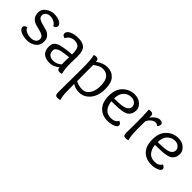

<svg xmlns="http://www.w3.org/2000/svg" viewBox="102 -1332 2442 2442"><g transform="rotate(45 1322.5 -111.0)"><path d="M310 -354Q299 -383 265 -401Q231 -419 195.5 -419Q160 -419 135 -400.5Q110 -382 110 -350Q110 -318 136.5 -301Q163 -284 201 -275Q239 -266 277 -254.5Q315 -243 341.5 -213Q368 -183 368 -135Q368 -64 317 -27Q266 10 200.5 10Q135 10 87.5 -13Q40 -36 40 -70Q40 -99 85 -112Q96 -80 132.5 -63Q169 -46 212 -46Q255 -46 281.5 -65Q308 -84 308 -119Q308 -154 281.5 -170Q255 -186 217 -194.5Q179 -203 141 -214.5Q103 -226 76.5 -258Q50 -290 50 -345.5Q50 -401 101.5 -438Q153 -475 209 -475Q265 -475 310 -454Q355 -433 355 -399Q355 -365 310 -354Z M801 -312 799 -177Q799 -62 818 -5Q802 3 779.5 3Q757 3 748 -7.5Q739 -18 736 -41Q674 10 608 10Q454 10 454 -131Q454 -182 478 -206Q502 -230 544 -242Q619 -262 734 -269Q734 -354 713 -386.5Q692 -419 624 -419Q596 -419 566 -401Q536 -383 521 -349Q475 -358 475 -389Q475 -428 523 -451.5Q571 -475 646 -475Q721 -475 761 -439.5Q801 -404 801 -312ZM733 -218Q704 -215 689.5 -213Q675 -211 650.5 -208Q626 -205 614 -202Q602 -199 584.5 -194Q567 -189 558.5 -183Q550 -177 541 -170Q524 -156 524 -131Q524 -86 550 -64.5Q576 -43 616 -43Q684 -43 731 -88Q730 -102 730 -139Q730 -176 733 -218Z M949 196 952 -249Q952 -407 933 -460Q951 -468 972 -468Q1015 -468 1015 -418Q1091 -475 1169.5 -475Q1248 -475 1296.5 -421.5Q1345 -368 1345 -259Q1345 -103 1250 -29Q1200 10 1135.5 10Q1071 10 1018 -24Q1018 146 1025 186.5Q1032 227 1038 245Q1020 253 994.5 253Q969 253 959 240Q949 227 949 196ZM1020 -76Q1066 -46 1140 -46Q1185 -46 1217 -76Q1274 -132 1274 -244Q1274 -334 1239.5 -376.5Q1205 -419 1144 -419Q1083 -419 1018 -364Q1020 -144 1020 -76Z M1658 -475Q1728 -475 1771.5 -435.5Q1815 -396 1815 -350Q1815 -304 1801 -278Q1787 -252 1764.5 -237Q1742 -222 1700 -214Q1636 -202 1508 -202Q1516 -130 1551.5 -88Q1587 -46 1657 -46Q1727 -46 1756 -98Q1796 -82 1796 -54Q1796 -26 1750.5 -8Q1705 10 1649 10Q1555 10 1495 -49.5Q1435 -109 1435 -228.5Q1435 -348 1501.5 -411.5Q1568 -475 1658 -475ZM1654 -420Q1594 -420 1551.5 -379Q1509 -338 1507 -252Q1650 -252 1697 -273Q1717 -282 1731.5 -299Q1746 -316 1746 -344.5Q1746 -373 1719.5 -396.5Q1693 -420 1654 -420Z M1925 -54 1927 -231Q1927 -374 1920 -465Q1936 -468 1954 -468Q1997 -468 1997 -430Q1997 -428 1996.5 -416.5Q1996 -405 1996 -395Q2016 -426 2049.5 -450.5Q2083 -475 2111 -475Q2165 -475 2165 -436Q2165 -417 2145 -391Q2123 -410 2096 -410Q2069 -410 2041 -388Q2013 -366 1994 -330Q1993 -296 1993 -182Q1993 -68 2012 -5Q1994 3 1969.5 3Q1945 3 1935 -10Q1925 -23 1925 -54Z M2443 -475Q2513 -475 2556.5 -435.5Q2600 -396 2600 -350Q2600 -304 2586 -278Q2572 -252 2549.5 -237Q2527 -222 2485 -214Q2421 -202 2293 -202Q2301 -130 2336.5 -88Q2372 -46 2442 -46Q2512 -46 2541 -98Q2581 -82 2581 -54Q2581 -26 2535.5 -8Q2490 10 2434 10Q2340 10 2280 -49.5Q2220 -109 2220 -228.5Q2220 -348 2286.5 -411.5Q2353 -475 2443 -475ZM2439 -420Q2379 -420 2336.5 -379Q2294 -338 2292 -252Q2435 -252 2482 -273Q2502 -282 2516.5 -299Q2531 -316 2531 -344.5Q2531 -373 2504.5 -396.5Q2478 -420 2439 -420Z"/></g></svg>

Font: Overlock
Style: Regular
Weight: 400
Designer: Dario Muhafara
Foundry: Dario Manuel Muhafara
Version: Version 1.002